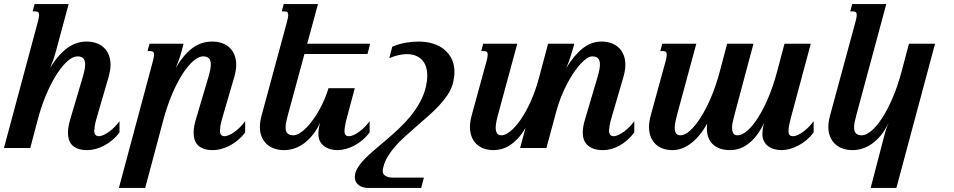

<svg xmlns="http://www.w3.org/2000/svg" viewBox="-47 -736 4745 955"><path d="M436 -157.2Q426.8 -126.5 424.3 -109.6Q421.9 -92.8 421.9 -85.9Q421.9 -71.3 428.2 -64.9Q434.6 -58.6 444.8 -58.6Q456.1 -58.6 469.7 -65.2Q483.4 -71.8 497.6 -82.3Q511.7 -92.8 524.7 -106.2Q537.6 -119.6 547.4 -133.3V-77.1Q531.2 -55.7 511.7 -39.3Q492.2 -22.9 471.2 -12Q450.2 -1 428.7 4.9Q407.2 10.7 387.2 10.7Q359.9 10.7 341.3 3.9Q322.8 -2.9 311.5 -14.6Q300.3 -26.4 295.7 -42Q291 -57.6 291 -75.7Q291 -91.8 294.2 -109.1Q297.4 -126.5 302.7 -143.6L364.7 -353Q376.5 -392.6 376.5 -415.5Q376.5 -437 366.7 -446.3Q356.9 -455.6 338.4 -455.6Q316.4 -455.6 289.8 -432.9Q263.2 -410.2 236.3 -368.7Q209.5 -327.1 184.3 -269Q159.2 -210.9 140.6 -140.1L103.5 0H-27.3L142.1 -630.9Q147.5 -651.4 147.5 -661.1Q147.5 -671.9 142.6 -675.5Q137.7 -679.2 128.9 -679.2H115.2L125 -715.8H294.4L229 -473.1Q226.6 -463.4 220 -444.1Q213.4 -424.8 202.6 -398.4Q224.6 -434.6 247.1 -459.7Q269.5 -484.9 292.2 -500.2Q314.9 -515.6 337.6 -522.5Q360.4 -529.3 383.3 -529.3Q411.1 -529.3 433.3 -521.2Q455.6 -513.2 470.9 -498Q486.3 -482.9 494.6 -461.7Q502.9 -440.4 502.9 -414.1Q502.9 -400.9 500.5 -386.2Q498 -371.6 494.1 -356Z M1061 -157.2Q1051.8 -126.5 1049.3 -109.6Q1046.9 -92.8 1046.9 -85.9Q1046.9 -71.3 1053.2 -64.9Q1059.6 -58.6 1069.8 -58.6Q1081.1 -58.6 1094.7 -65.2Q1108.4 -71.8 1122.6 -82.3Q1136.7 -92.8 1149.7 -106.2Q1162.6 -119.6 1172.4 -133.3V-77.1Q1156.2 -55.7 1136.7 -39.3Q1117.2 -22.9 1096.2 -12Q1075.2 -1 1053.7 4.9Q1032.2 10.7 1012.2 10.7Q984.9 10.7 966.3 3.9Q947.8 -2.9 936.5 -14.6Q925.3 -26.4 920.7 -42Q916 -57.6 916 -75.7Q916 -91.8 919.2 -109.1Q922.4 -126.5 927.7 -143.6L989.7 -353Q1001.5 -392.6 1001.5 -415.5Q1001.5 -437 991.7 -446.3Q981.9 -455.6 963.4 -455.6Q941.4 -455.6 914.8 -432.9Q888.2 -410.2 861.3 -368.7Q834.5 -327.1 809.6 -269Q784.7 -210.9 765.6 -140.1L675.3 198.7H544.4L713.9 -433.6Q719.2 -454.1 719.2 -463.9Q719.2 -474.6 714.4 -478.3Q709.5 -481.9 700.7 -481.9H687L696.8 -518.6H866.2L854 -473.1Q851.6 -463.4 845 -444.1Q838.4 -424.8 827.6 -398.4Q850.1 -436.5 872.6 -461.9Q895 -487.3 917.7 -502.2Q940.4 -517.1 962.9 -523.2Q985.4 -529.3 1008.3 -529.3Q1036.1 -529.3 1058.3 -521.2Q1080.6 -513.2 1095.9 -498Q1111.3 -482.9 1119.6 -461.7Q1127.9 -440.4 1127.9 -414.1Q1127.9 -387.2 1119.1 -356Z M1381.3 -630.9Q1386.7 -651.4 1386.7 -661.1Q1386.7 -671.9 1381.8 -675.5Q1377 -679.2 1368.2 -679.2H1354.5L1364.3 -715.8H1534.7L1481 -518.6H1793.9L1780.8 -467.3H1467.3L1385.3 -165.5Q1379.9 -145.5 1376.7 -129.9Q1373.5 -114.3 1373.5 -103Q1373.5 -81.5 1383.3 -72.3Q1393.1 -63 1411.6 -63Q1426.3 -63 1442.9 -73Q1459.5 -83 1476.3 -100.1Q1493.2 -117.2 1509.8 -139.9Q1526.4 -162.6 1540.8 -188.7Q1555.2 -214.8 1567.1 -242.7Q1579.1 -270.5 1586.9 -297.4H1717.8L1680.2 -157.2Q1666.5 -106.9 1666.5 -84.5Q1666.5 -69.8 1672.1 -64.2Q1677.7 -58.6 1689 -58.6Q1700.2 -58.6 1713.9 -65.2Q1727.5 -71.8 1741.7 -82.3Q1755.9 -92.8 1768.8 -106.2Q1781.7 -119.6 1791.5 -133.3V-77.1Q1775.4 -55.7 1755.9 -39.3Q1736.3 -22.9 1715.3 -12Q1694.3 -1 1672.9 4.9Q1651.4 10.7 1631.3 10.7Q1613.8 10.7 1596.7 6.1Q1579.6 1.5 1566.2 -8.3Q1552.7 -18.1 1544.7 -33.2Q1536.6 -48.3 1536.6 -68.8Q1536.6 -79.1 1538.1 -92.5Q1539.6 -106 1545.9 -126.5Q1528.3 -88.9 1506.8 -63Q1485.4 -37.1 1461.7 -20.5Q1438 -3.9 1413.6 3.4Q1389.2 10.7 1366.7 10.7Q1338.9 10.7 1316.4 2.7Q1293.9 -5.4 1278.3 -20.5Q1262.7 -35.6 1254.2 -56.9Q1245.6 -78.1 1245.6 -104.5Q1245.6 -130.9 1254.4 -162.6Z M2205.1 -319.3Q2197.3 -291 2179.2 -263.9Q2161.1 -236.8 2136.7 -210.7Q2112.3 -184.6 2083.3 -158.9Q2054.2 -133.3 2024.7 -107.7Q1995.1 -82 1966.8 -56.4Q1938.5 -30.8 1915.5 -3.9Q1892.6 22.9 1877.2 50.5Q1861.8 78.1 1857.4 107.4Q1856.9 109.4 1856.9 111.1Q1856.9 112.8 1856.9 114.3Q1856.9 126.5 1863.3 133.1Q1869.6 139.6 1877.9 142.8Q1886.2 146 1895 146.7Q1903.8 147.5 1908.2 147.5H2061.5L2047.9 198.7H1786.1Q1754.9 198.7 1736.3 184.1Q1717.8 169.4 1717.8 145Q1717.8 122.6 1731 100.6Q1744.1 78.6 1765.9 55.9Q1787.6 33.2 1815.9 9.3Q1844.2 -14.6 1875 -40.8Q1905.8 -66.9 1936.8 -95.9Q1967.8 -125 1994.4 -157.5Q2021 -189.9 2041.5 -227.1Q2062 -264.2 2071.8 -306.2Q2078.1 -334.5 2078.1 -359.4Q2078.1 -412.1 2050.5 -439.5Q2022.9 -466.8 1976.6 -466.8Q1937.5 -466.8 1889.2 -446.8L1904.3 -503.9Q1938.5 -518.1 1971.9 -523.7Q2005.4 -529.3 2034.2 -529.3Q2073.2 -529.3 2106.2 -519.3Q2139.2 -509.3 2162.8 -489.7Q2186.5 -470.2 2200 -442.1Q2213.4 -414.1 2213.4 -377.9Q2213.4 -351.6 2205.1 -319.3Z M2996.6 -157.2Q2987.3 -126.5 2984.9 -109.6Q2982.4 -92.8 2982.4 -85.9Q2982.4 -71.3 2988.8 -64.9Q2995.1 -58.6 3005.4 -58.6Q3016.6 -58.6 3030.3 -65.2Q3043.9 -71.8 3058.1 -82.3Q3072.3 -92.8 3085.2 -106.2Q3098.1 -119.6 3107.9 -133.3V-77.1Q3075.2 -34.2 3034.2 -11.7Q2993.2 10.7 2952.6 10.7Q2925.3 10.7 2906 3.9Q2886.7 -2.9 2874.5 -14.6Q2862.3 -26.4 2856.9 -42Q2851.6 -57.6 2851.6 -75.7Q2851.6 -91.8 2854.7 -109.1Q2857.9 -126.5 2863.3 -143.6L2925.3 -353Q2937 -392.6 2937 -415.5Q2937 -437 2927.2 -446.3Q2917.5 -455.6 2898.9 -455.6Q2886.7 -455.6 2871.6 -445.6Q2856.4 -435.5 2839.8 -417.2Q2823.2 -398.9 2806.2 -373.8Q2789.1 -348.6 2773.4 -318.6Q2757.8 -288.6 2744.1 -254.4Q2730.5 -220.2 2720.7 -184.6L2670.9 0H2540L2566.9 -99.6Q2547.9 -67.9 2527.8 -46.6Q2507.8 -25.4 2487.5 -12.7Q2467.3 0 2447.3 5.4Q2427.2 10.7 2408.7 10.7Q2380.9 10.7 2358.9 2.7Q2336.9 -5.4 2321.8 -20.5Q2306.6 -35.6 2298.6 -56.9Q2290.5 -78.1 2290.5 -104.5Q2290.5 -130.9 2299.3 -162.6L2373.5 -433.6Q2378.9 -454.1 2378.9 -463.9Q2378.9 -474.6 2374 -478.3Q2369.1 -481.9 2360.4 -481.9H2346.7L2356.4 -518.6H2525.9L2430.2 -165.5Q2428.7 -160.2 2426.8 -152.3Q2424.8 -144.5 2422.9 -135.7Q2420.9 -127 2419.7 -117.7Q2418.5 -108.4 2418.5 -100.6Q2418.5 -85 2424.6 -74Q2430.7 -63 2447.8 -63Q2466.8 -63 2491.7 -83.3Q2516.6 -103.5 2542.5 -140.6Q2568.4 -177.7 2592.3 -230.5Q2616.2 -283.2 2633.8 -348.6L2679.2 -518.6H2809.6L2807.1 -509.3Q2804.7 -500.5 2800.8 -487.3Q2796.9 -474.1 2792.2 -459Q2787.6 -443.8 2781.7 -428Q2775.9 -412.1 2770 -398.4Q2808.6 -461.4 2851.3 -495.4Q2894 -529.3 2943.8 -529.3Q2971.7 -529.3 2993.9 -521.2Q3016.1 -513.2 3031.5 -498Q3046.9 -482.9 3055.2 -461.7Q3063.5 -440.4 3063.5 -414.1Q3063.5 -387.2 3054.7 -356Z M3247.1 -518.6H3416.5L3320.8 -165.5Q3315.4 -145.5 3312.3 -129.9Q3309.1 -114.3 3309.1 -103Q3309.1 -81.5 3316.2 -72.3Q3323.2 -63 3338.4 -63Q3358.9 -63 3384.5 -85.7Q3410.2 -108.4 3437 -149.9Q3463.9 -191.4 3488.8 -249.5Q3513.7 -307.6 3532.7 -378.4L3569.8 -518.6H3700.7L3606.4 -165.5Q3601.1 -145.5 3597.7 -130.1Q3594.2 -114.7 3594.2 -103Q3594.2 -81.5 3600.8 -72.3Q3607.4 -63 3621.6 -63Q3643.6 -63 3669.9 -85.7Q3696.3 -108.4 3722.9 -149.9Q3749.5 -191.4 3774.2 -249.5Q3798.8 -307.6 3817.9 -378.4L3855 -518.6H3985.8L3888.7 -157.2Q3875 -106.9 3875 -84.5Q3875 -69.8 3880.6 -64.2Q3886.2 -58.6 3897.5 -58.6Q3908.7 -58.6 3922.4 -65.2Q3936 -71.8 3950.2 -82.3Q3964.4 -92.8 3977.3 -106.2Q3990.2 -119.6 4000 -133.3V-77.1Q3983.9 -55.7 3964.4 -39.3Q3944.8 -22.9 3923.8 -12Q3902.8 -1 3881.3 4.9Q3859.9 10.7 3839.8 10.7Q3822.3 10.7 3805.2 6.1Q3788.1 1.5 3774.7 -8.3Q3761.2 -18.1 3753.2 -33.2Q3745.1 -48.3 3745.1 -68.8Q3745.1 -79.1 3746.6 -92.5Q3748 -106 3754.4 -126.5Q3736.8 -88.9 3716.8 -63Q3696.8 -37.1 3674.8 -20.5Q3652.8 -3.9 3629.9 3.4Q3606.9 10.7 3584.5 10.7Q3530.8 10.7 3499.8 -17.1Q3468.8 -44.9 3468.8 -99.6Q3468.8 -109.9 3470.2 -121.1Q3450.7 -85.9 3429.2 -60.8Q3407.7 -35.6 3385.5 -19.8Q3363.3 -3.9 3341.6 3.4Q3319.8 10.7 3299.3 10.7Q3271.5 10.7 3249.5 2.7Q3227.5 -5.4 3212.4 -20.5Q3197.3 -35.6 3189.2 -56.9Q3181.2 -78.1 3181.2 -104.5Q3181.2 -130.9 3189.9 -162.6L3264.2 -433.6Q3269.5 -454.1 3269.5 -463.9Q3269.5 -474.6 3264.6 -478.3Q3259.8 -481.9 3251 -481.9H3237.3Z M4604 -518.6 4411.6 198.7H4283.7L4353 -67.4Q4355 -74.7 4356.9 -81.1Q4358.9 -87.4 4361.1 -94.2Q4363.3 -101.1 4366.5 -108.9Q4369.6 -116.7 4373.5 -126.5Q4356 -88.9 4334.5 -63Q4313 -37.1 4289.3 -20.5Q4265.6 -3.9 4241.2 3.4Q4216.8 10.7 4194.3 10.7Q4166.5 10.7 4144 2.7Q4121.6 -5.4 4106 -20.5Q4090.3 -35.6 4081.8 -56.9Q4073.2 -78.1 4073.2 -104.5Q4073.2 -130.9 4082 -162.6L4209 -630.9Q4214.4 -651.4 4214.4 -661.1Q4214.4 -671.9 4209.5 -675.5Q4204.6 -679.2 4195.8 -679.2H4182.1L4191.9 -715.8H4361.3L4212.9 -165.5Q4207.5 -145.5 4204.3 -130.1Q4201.2 -114.7 4201.2 -103Q4201.2 -81.5 4210.9 -72.3Q4220.7 -63 4239.3 -63Q4261.2 -63 4287.8 -85.7Q4314.5 -108.4 4341.3 -149.9Q4368.2 -191.4 4393.1 -249.5Q4418 -307.6 4437 -378.4L4474.1 -518.6Z"/></svg>

Font: Arian AMU Serif
Style: Bold Italic
Weight: 700
Italic angle: -15°
Designer: Ruben Hakobyan (Tarumian)
Foundry: Ruben Hakobyan (Tarumian)
Version: Version 1.002